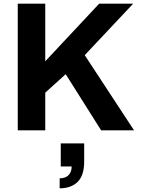

<svg xmlns="http://www.w3.org/2000/svg" viewBox="-20 -706 765 1040"><path d="M76.2 0V-686H225.1V-374L517.1 -686H701.2L439 -407.2L706.1 0H527.8L335.9 -304.2L225.1 -204.1V0ZM303.2 314V259.8Q335.4 259.8 351.8 242.2Q368.2 224.6 368.2 195.8H309.1V70.8H436V168.9Q436 244.1 400.6 279.1Q365.2 314 303.2 314Z"/></svg>

Font: Archivo
Style: Bold
Weight: 700
Designer: Hector Gatti
Foundry: Omnibus-Type
Version: Version 2.001